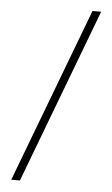

<svg xmlns="http://www.w3.org/2000/svg" viewBox="-55 -705 504 861"><g transform="rotate(5 197.0 -275.0)"><path d="M29 117 326 -668.5H365L68 117Z"/></g></svg>

Font: Anek Tamil ExtraLight
Style: Regular
Weight: 250
Version: Version 1.003